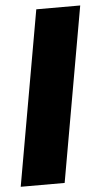

<svg xmlns="http://www.w3.org/2000/svg" viewBox="-90 -745 408 778"><g transform="rotate(-5 114.0 -355.5)"><path d="M-37.6 0H141.1L266.6 -710.9H87.9Z"/></g></svg>

Font: Roboto Flex Super Cond Black
Style: Italic
Weight: 900
Width: 3
Italic angle: -10°
Designer: Berlow after Robertson
Foundry: Google
Version: Version 3.200;Glyphs 3.3 (3311)